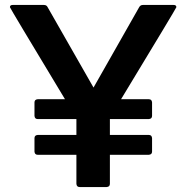

<svg xmlns="http://www.w3.org/2000/svg" viewBox="-20 -754 751 774"><path d="M410 0H301Q289 0 288 -13V-130H132Q120 -130 119 -143V-197Q119 -209 132 -210H288V-274H132Q120 -274 119 -287V-341Q119 -353 132 -354H242Q20 -722 20 -725Q20 -734 31 -734H157Q168 -734 172 -725L357 -401L541 -725Q546 -734 556 -734H680Q691 -734 691 -725Q691 -722 468 -354H580Q592 -354 593 -341V-287Q593 -275 580 -274H423V-210H580Q592 -210 593 -197V-143Q593 -131 580 -130H423V-13Q423 -1 410 0Z"/></svg>

Font: YamahaIndonesia935. App
Style: Bold
Weight: 700
Designer: Dalton Maag Ltd
Foundry: Dalton Maag Ltd
Version: Version 1.002; January 01, 2024; Regular/Italic